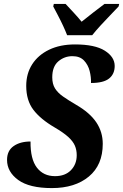

<svg xmlns="http://www.w3.org/2000/svg" viewBox="-20 -951 629 981"><path d="M245 10Q130 10 73 -31.5Q16 -73 16 -134Q16 -181 49.5 -204.5Q83 -228 136 -228Q135 -138 168.5 -94.5Q202 -51 261 -51Q313 -51 342.5 -81.5Q372 -112 372 -158Q372 -185 362.5 -207Q353 -229 329 -251Q305 -273 259 -300Q187 -342 150.5 -390Q114 -438 114 -512Q114 -575 144.5 -622.5Q175 -670 231 -697Q287 -724 363 -724Q465 -724 515.5 -692Q566 -660 566 -614Q566 -573 537.5 -550Q509 -527 445 -527Q446 -557 438 -588.5Q430 -620 409 -642Q388 -664 350 -664Q309 -664 278 -637.5Q247 -611 247 -556Q247 -522 261 -499.5Q275 -477 302 -458Q329 -439 370 -415Q439 -375 472 -326Q505 -277 505 -216Q505 -108 434 -49Q363 10 245 10ZM323 -771Q315 -792 302.5 -819Q290 -846 276 -872.5Q262 -899 252 -918L255 -931H315Q331 -914 356 -887Q381 -860 397 -840Q422 -860 457 -887.5Q492 -915 514 -931H589L586 -918Q568 -899 543.5 -873.5Q519 -848 494.5 -821.5Q470 -795 451 -771Z"/></svg>

Font: Noto Serif SemiCondensed
Style: Bold Italic
Weight: 700
Width: 4
Italic angle: -12°
Designer: Monotype Design Team
Foundry: Monotype Imaging Inc.
Version: Version 2.014